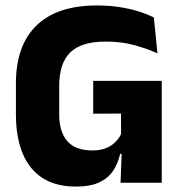

<svg xmlns="http://www.w3.org/2000/svg" viewBox="-20 -673 668 707"><path d="M258.9 14Q185.9 14 136.8 -17.4Q87.7 -48.9 63.1 -108.6Q38.6 -168.4 38.6 -252.3V-365.1Q38.6 -506.2 114.7 -579.5Q190.8 -652.9 337.3 -652.9Q382.3 -652.9 420.9 -646.8Q459.5 -640.6 491.2 -630.7Q522.8 -620.7 546.6 -608.6L559.8 -476.6Q522 -493.6 475.2 -506.7Q428.4 -519.9 368.2 -519.9Q280.1 -519.9 239 -480.3Q198 -440.7 198 -356.2V-251.1Q198 -188 227.7 -153.5Q257.3 -119 320.6 -119Q348.7 -119 369.3 -127.1Q390 -135.3 403.8 -149Q417.7 -162.6 425.7 -178.9V-300.8L445.9 -255L323.2 -254.3V-375.2H575.6V-106.3L422.4 -106.4Q414.8 -72.1 397.1 -44.9Q379.4 -17.7 346.3 -1.8Q313.2 14 258.9 14ZM428.8 -131.3H575.6V0H423.9Z"/></svg>

Font: Anek Latin Medium
Style: Regular
Weight: 500
Designer: Yesha Goshar
Foundry: Ek Type
Version: Version 1.003